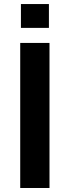

<svg xmlns="http://www.w3.org/2000/svg" viewBox="-20 -937 347 957"><path d="M80.8 -723H226.7V0H80.8ZM84.3 -798V-916.8H223.8V-798Z"/></svg>

Font: Public Sans Thin
Style: Regular
Weight: 100
Designer: The Public Sans project authors (U.S. Web Design System). Libre Franklin designed by Pablo Impallari and Rodrigo Fuenzal
Version: Version 1.008